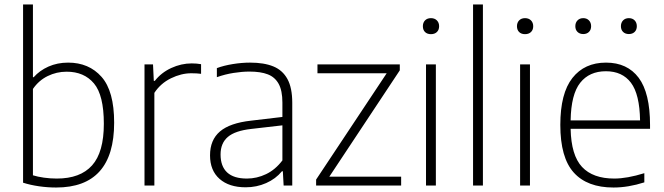

<svg xmlns="http://www.w3.org/2000/svg" viewBox="-20 -828 2966 857"><path d="M83 -12.5V-808H127V-483.5H130.5Q156.5 -513 196.2 -530.8Q236 -548.5 284 -548.5Q377 -548.5 433.2 -485Q489.5 -421.5 489.5 -280.5Q489.5 9 230.5 9Q192.5 9 154.2 3.5Q116 -2 83 -12.5ZM443.5 -275.5Q443.5 -403 399.5 -455.5Q355.5 -508 277.5 -508Q232.5 -508 192.8 -488.5Q153 -469 127 -431V-45.5Q148 -39 176 -35Q204 -31 233.5 -31Q338.5 -31 391 -89.8Q443.5 -148.5 443.5 -275.5Z M625 -540.5H663L666.5 -467H671Q700 -504 744.5 -524.5Q789 -545 835.5 -545Q858.5 -545 877.5 -541.5V-498.5Q860 -501 834 -501Q789 -501 743 -478.5Q697 -456 669 -413.5V0H625Z M1284.5 -369V0H1246L1242.5 -63.5H1238.5Q1210.5 -29.5 1168 -10.8Q1125.5 8 1076.5 8Q1002.5 8 960 -29.5Q917.5 -67 917.5 -134.5Q917.5 -203.5 961.8 -241.2Q1006 -279 1101 -289.5L1240.5 -306V-370Q1240.5 -423.5 1223.8 -453.8Q1207 -484 1175.2 -496.2Q1143.5 -508.5 1093.5 -508.5Q1060.5 -508.5 1022.5 -502.5Q984.5 -496.5 948 -483.5V-524Q979 -535.5 1019 -542Q1059 -548.5 1096 -548.5Q1159 -548.5 1200.2 -531.5Q1241.5 -514.5 1263 -475.2Q1284.5 -436 1284.5 -369ZM1240.5 -112V-268.5L1101.5 -252.5Q1029.5 -244.5 997 -216.8Q964.5 -189 964.5 -138.5Q964.5 -85.5 994 -58.2Q1023.5 -31 1082 -31Q1126.5 -31 1167.8 -50.8Q1209 -70.5 1240.5 -112Z M1450 -39.5H1770.5V0H1391V-26.5L1706 -501H1397V-540.5H1764.5V-514Z M1881.5 0V-540.5H1925.5V0ZM1867.5 -711Q1867.5 -727 1877.2 -737Q1887 -747 1903.5 -747Q1920 -747 1930 -737Q1940 -727 1940 -711Q1940 -694.5 1930 -685Q1920 -675.5 1903.5 -675.5Q1887 -675.5 1877.2 -685Q1867.5 -694.5 1867.5 -711Z M2091.5 0V-808H2135.5V0Z M2301.5 0V-540.5H2345.5V0ZM2287.5 -711Q2287.5 -727 2297.2 -737Q2307 -747 2323.5 -747Q2340 -747 2350 -737Q2360 -727 2360 -711Q2360 -694.5 2350 -685Q2340 -675.5 2323.5 -675.5Q2307 -675.5 2297.2 -685Q2287.5 -694.5 2287.5 -711Z M2881.5 -253H2527Q2529.5 -134.5 2578 -82.8Q2626.5 -31 2722 -31Q2778.5 -31 2856 -55V-14Q2784 9 2718.5 9Q2601 9 2541 -57.8Q2481 -124.5 2481 -270.5Q2481 -411.5 2535 -480Q2589 -548.5 2685 -548.5Q2780 -548.5 2830.8 -480.8Q2881.5 -413 2881.5 -270ZM2527 -290.5H2837Q2835 -407.5 2796.2 -458.8Q2757.5 -510 2684.5 -510Q2610.5 -510 2569.8 -458.5Q2529 -407 2527 -290.5ZM2548 -711Q2548 -727 2557.8 -737Q2567.5 -747 2583.5 -747Q2599 -747 2608.8 -737Q2618.5 -727 2618.5 -711Q2618.5 -695 2608.8 -685.5Q2599 -676 2583.5 -676Q2567.5 -676 2557.8 -685.5Q2548 -695 2548 -711ZM2751.5 -711Q2751.5 -727 2761.2 -737Q2771 -747 2787 -747Q2803 -747 2812.8 -737Q2822.5 -727 2822.5 -711Q2822.5 -695 2812.8 -685.5Q2803 -676 2787 -676Q2771 -676 2761.2 -685.5Q2751.5 -695 2751.5 -711Z"/></svg>

Font: Encode Sans ExtraLight
Style: Regular
Weight: 275
Designer: Multiple Designers
Foundry: Impallari Type
Version: Version 2.000